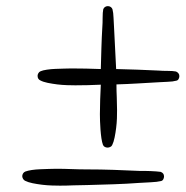

<svg xmlns="http://www.w3.org/2000/svg" viewBox="-20 -625 591 611"><path d="M550.8 -382.8Q550.8 -377.9 548.3 -373.5Q545.9 -369.1 541 -368.2Q530.3 -365.2 513.2 -364.7Q496.1 -364.3 485.4 -363.3Q451.2 -361.3 418 -359.4Q384.8 -357.4 350.6 -356.4Q350.6 -335.9 351.6 -315.4Q352.5 -294.9 352.5 -274.4Q352.5 -263.7 352.1 -248.5Q351.6 -233.4 349.6 -217.8Q347.7 -202.1 344.7 -187.5Q341.8 -172.9 336.9 -163.1Q335 -159.2 330.6 -157.2Q326.2 -155.3 322.3 -155.3Q318.4 -155.3 314 -157.2Q309.6 -159.2 307.6 -164.1Q304.7 -171.9 302.7 -185.1Q300.8 -198.2 299.8 -212.4Q298.8 -226.6 298.3 -239.7Q297.9 -252.9 297.9 -261.7Q297.9 -285.2 298.8 -308.6Q299.8 -332 300.8 -355.5Q280.3 -354.5 259.8 -354Q239.3 -353.5 219.7 -353.5Q209 -353.5 193.4 -354Q177.7 -354.5 162.1 -356.4Q146.5 -358.4 131.8 -361.3Q117.2 -364.3 108.4 -369.1Q99.6 -373 99.6 -383.8Q99.6 -387.7 102.1 -392.1Q104.5 -396.5 109.4 -398.4Q116.2 -401.4 129.4 -403.3Q142.6 -405.3 156.7 -405.8Q170.9 -406.2 184.6 -406.7Q198.2 -407.2 207 -407.2Q230.5 -407.2 253.9 -406.7Q277.3 -406.2 300.8 -405.3Q301.8 -439.5 302.7 -472.7Q303.7 -505.9 305.7 -540Q306.6 -550.8 306.6 -568.4Q306.6 -585.9 308.6 -595.7Q310.5 -600.6 314.5 -603Q318.4 -605.5 323.2 -605.5Q328.1 -605.5 332 -603Q335.9 -600.6 337.9 -595.7Q340.8 -585 341.3 -568.4Q341.8 -551.8 342.8 -540Q344.7 -505.9 346.2 -472.7Q347.7 -439.5 349.6 -405.3Q383.8 -404.3 417.5 -403.3Q451.2 -402.3 485.4 -400.4Q496.1 -399.4 513.2 -399.4Q530.3 -399.4 540 -397.5Q544.9 -395.5 547.9 -391.6Q550.8 -387.7 550.8 -382.8ZM502 -63.5Q502 -58.6 499.5 -54.2Q497.1 -49.8 492.2 -48.8Q480.5 -45.9 459 -44.9Q437.5 -43.9 423.8 -43Q382.8 -40 341.3 -38.6Q299.8 -37.1 257.8 -36.1Q235.4 -36.1 213.9 -35.2Q192.4 -34.2 170.9 -34.2Q160.2 -34.2 145 -34.7Q129.9 -35.2 113.8 -37.1Q97.7 -39.1 83.5 -42Q69.3 -44.9 59.6 -49.8Q55.7 -51.8 53.2 -56.2Q50.8 -60.5 50.8 -64.5Q50.8 -68.4 53.2 -72.8Q55.7 -77.1 60.5 -79.1Q68.4 -82 81.1 -84Q93.8 -85.9 107.9 -86.4Q122.1 -86.9 135.7 -87.4Q149.4 -87.9 158.2 -87.9Q183.6 -87.9 208 -86.9Q232.4 -85.9 257.8 -85.9Q299.8 -85.9 340.8 -84.5Q381.8 -83 423.8 -81.1Q430.7 -81.1 439.9 -81.1Q449.2 -81.1 458.5 -80.6Q467.8 -80.1 476.6 -79.6Q485.4 -79.1 491.2 -78.1Q502 -74.2 502 -63.5Z"/></svg>

Font: Calligraffitti
Style: Regular
Weight: 400
Designer: Dathan Boardman
Foundry: Open Window
Version: Version 1.002